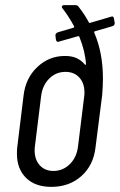

<svg xmlns="http://www.w3.org/2000/svg" viewBox="-20 -720 467 748"><path d="M418 -618 349 -598Q346 -596 347 -593Q381 -515 381 -414Q381 -384 378 -349L352 -145Q344 -76 297 -34Q250 8 180 8Q117 8 81.5 -27Q46 -62 46 -121Q46 -137 47 -145L72 -349Q80 -416 125.5 -459Q171 -502 233 -502Q261 -502 279.5 -493Q298 -484 311 -468Q314 -466 315 -470Q312 -520 289 -577Q287 -580 284 -579L210 -558L206 -557Q200 -557 198 -565L196 -581V-583Q196 -590 205 -594L266 -612Q270 -614 269 -617Q246 -659 223 -688Q221 -690 221 -693Q221 -700 230 -700H275Q281 -700 286 -694Q311 -662 326 -633Q328 -629 331 -631L413 -655L417 -656Q422 -656 424 -648L427 -630Q427 -621 418 -618ZM309 -360Q309 -396 289 -418Q269 -440 235 -440Q198 -440 171.5 -413.5Q145 -387 140 -344L116 -150Q115 -144 115 -134Q115 -98 135 -76Q155 -54 188 -54Q225 -54 252 -80.5Q279 -107 284 -150L308 -344Q309 -350 309 -360Z"/></svg>

Font: Barlow Condensed
Style: Italic
Weight: 400
Width: 3
Italic angle: -7°
Designer: Jeremy Tribby
Foundry: Tribby Type
Version: Version 1.408